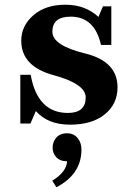

<svg xmlns="http://www.w3.org/2000/svg" viewBox="-20 -520 564 816"><path d="M277.3 9.8Q183.6 9.8 132.3 -47.9L109.4 4.9H66.4V-202.1H110.4Q139.2 -40 268.6 -40Q344.2 -40 344.2 -106Q344.2 -163.6 207.3 -200.7Q70.3 -237.8 70.3 -347.2Q70.3 -410.2 121.8 -455.1Q173.3 -500 258.3 -500Q342.3 -500 398.4 -448.2L417.5 -493.2H453.1V-329.1H409.2Q382.3 -449.2 280.3 -449.2Q202.6 -449.2 202.6 -385.3Q202.6 -326.7 341.1 -293Q479.5 -259.3 479.5 -148.9Q479.5 -78.1 425.5 -34.2Q371.6 9.8 277.3 9.8ZM219.7 275.9 202.1 248Q262.7 210.9 265.1 165.5Q234.4 165.5 217.8 146.5Q203.6 130.4 203.6 107.4Q203.6 84 217.8 66.4Q234.4 46.4 265.1 46.4Q293 46.4 310.1 66.9Q326.2 86.9 326.2 115.7Q326.2 220.2 219.7 275.9Z"/></svg>

Font: Munson
Style: Bold
Weight: 700
Designer: Paul James MIller
Foundry: High-Logic / Made with FontCreator
Version: Version 2.10;May 5, 2019;FontCreator 11.5.0.2430 64-bit